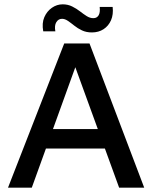

<svg xmlns="http://www.w3.org/2000/svg" viewBox="-20 -868 704 888"><path d="M17 0 277 -667H394L647 0H531L308 -613L350 -617L127 0ZM145 -181 177 -271H494L503 -181ZM236 -723H180Q173 -761 185 -788.5Q197 -816 220 -832Q243 -848 270 -848Q294 -848 314 -838Q334 -828 350 -815.5Q366 -803 381 -793.5Q396 -784 412 -784Q428 -784 436 -797Q444 -810 441 -836H501Q505 -801 493.5 -774.5Q482 -748 459 -733Q436 -718 405 -718Q379 -718 359 -727.5Q339 -737 323.5 -749.5Q308 -762 294 -771.5Q280 -781 267 -781Q250 -781 240.5 -765.5Q231 -750 236 -723Z"/></svg>

Font: Maven Pro Medium
Style: Regular
Weight: 500
Designer: Joe Prince
Foundry: Joe Prince
Version: Version 2.103